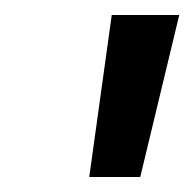

<svg xmlns="http://www.w3.org/2000/svg" viewBox="-20 -708 259 256"><path d="M167 -472H99L129 -688H219Z"/></svg>

Font: Libra Sans Modern
Style: Italic
Weight: 400
Italic angle: -12°
Foundry: Stefan Peev, Context Ltd
Version: Version 1.000